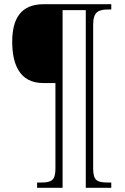

<svg xmlns="http://www.w3.org/2000/svg" viewBox="-20 -780 593 911"><path d="M156 111H277V-732H387V111H508V86H492C440 86 422 77 422 18V-662C422 -727 449 -735 498 -735H508V-760H187C77 -760 38 -689 38 -582C38 -478 71 -386 185 -386H243V21C243 78 222 86 174 86H156Z"/></svg>

Font: Noto Serif Thai SemiCondensed ExtraLight
Style: Regular
Weight: 200
Width: 4
Designer: Monotype Design Team
Foundry: Monotype Imaging Inc.
Version: Version 2.002